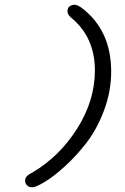

<svg xmlns="http://www.w3.org/2000/svg" viewBox="-20 -714 532 817"><path d="M86.9 54.2Q86.9 49.3 88.4 45.2Q89.8 41 92 38.6Q94.2 36.1 98.1 32.5Q102.1 28.8 104 27.8Q106 26.9 110.6 23.9Q115.2 21 116.2 21Q232.4 -46.9 308.1 -166.5Q383.8 -286.1 383.8 -414.1Q383.8 -556.2 282.2 -639.2Q267.1 -652.3 267.1 -666Q267.1 -681.2 277.1 -687.5Q287.1 -693.8 296.9 -693.8Q309.1 -693.8 328.1 -680.2Q453.1 -585 453.1 -409.2Q453.1 -325.2 422.6 -244.1Q392.1 -163.1 347.7 -106Q303.2 -48.8 254.6 -4.9Q206.1 39.1 168.9 61Q131.8 83 117.2 83Q103 83 95 74.7Q86.9 66.4 86.9 54.2Z"/></svg>

Font: CMU Typewriter Text Variable Width
Style: Italic
Weight: 500
Italic angle: -14.04°
Version: Version 0.7.0